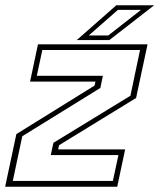

<svg xmlns="http://www.w3.org/2000/svg" viewBox="-22 -708 605 728"><path d="M26.5 -22H406L427 -120H170.5L180.5 -166.5L472.5 -345L509 -518.5H138.5L117.5 -420.5H368L358.5 -374.5L62.5 -191.5ZM-2.5 0 40 -199.5 336.5 -383.5 340 -398.5H92L122 -540H537.5L494 -336.5L202 -157.5L198.5 -141.5H452.5L422.5 0ZM269 -556 419 -688H562.5L392.5 -556ZM314.5 -573.5H388.5L512.5 -670.5H425Z"/></svg>

Font: Tourney Thin ExtraLight
Style: Italic
Weight: 250
Italic angle: -12°
Version: Version 1.015